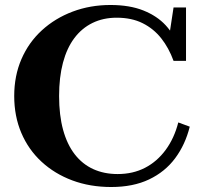

<svg xmlns="http://www.w3.org/2000/svg" viewBox="-20 -740 814 770"><path d="M448 -669Q394 -669 351 -648Q308 -627 278 -587Q248 -547 232.5 -488.5Q217 -430 217 -355Q217 -278 233 -219.5Q249 -161 279.5 -121.5Q310 -82 353.5 -62Q397 -42 452 -42Q513 -42 561.5 -67Q610 -92 644.5 -139Q679 -186 695 -249L741 -232Q723 -160 682.5 -105.5Q642 -51 578 -20.5Q514 10 426 10Q341 10 270 -16.5Q199 -43 146.5 -91.5Q94 -140 65.5 -207Q37 -274 37 -355Q37 -436 66 -503Q95 -570 148 -618.5Q201 -667 271.5 -693.5Q342 -720 423 -720Q500 -720 555 -698Q610 -676 644.5 -638.5Q679 -601 696 -552L655 -572L676 -710H726V-496H676Q657 -548 626.5 -586.5Q596 -625 552 -647Q508 -669 448 -669Z"/></svg>

Font: Roboto Serif 120pt Expanded SemiBold
Style: Regular
Weight: 600
Width: 7
Designer: Greg Gazdowicz
Foundry: Commercial Type
Version: Version 1.008